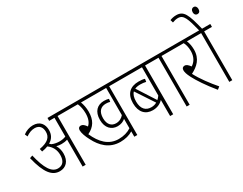

<svg xmlns="http://www.w3.org/2000/svg" viewBox="-93 -1434 2535 2001"><g transform="rotate(-30 1175.0 -433.5)"><path d="M351 -218C351 -256 342 -290 323 -321C342 -315 364 -313 384 -313C408 -313 433 -316 455 -324V0H492V-587H586V-622H391V-587H455V-361C431 -351 404 -347 381 -347C353 -347 320 -351 289 -365C283 -370 277 -376 271 -381C320 -409 342 -452 342 -505C342 -577 303 -632 220 -632C178 -632 137 -618 101 -591L115 -559C149 -583 183 -597 220 -597C277 -597 305 -561 305 -505C305 -443 268 -401 160 -382L168 -347C196 -351 220 -358 241 -366C287 -333 314 -285 314 -222C314 -151 283 -111 224 -111C149 -111 98 -191 58 -362L24 -350C73 -146 138 -76 227 -76C300 -76 351 -126 351 -218Z M1113 -587H1207V-622H573V-587H736C751 -555 760 -509 760 -466C760 -408 745 -362 712 -334C691 -364 673 -380 651 -380C630 -380 617 -367 617 -342C617 -309 635 -259 661 -211C712 -110 794 -25 926 -25C985 -25 1037 -39 1077 -64V0H1113ZM984 -216C931 -216 891 -252 891 -329C891 -406 927 -447 991 -447C1010 -447 1026 -445 1041 -440L1046 -474C1031 -479 1012 -482 989 -482C909 -482 854 -432 854 -330C854 -233 910 -181 983 -181C1023 -181 1056 -195 1077 -215V-102C1037 -75 985 -60 926 -60C806 -60 728 -142 675 -262C758 -303 796 -364 796 -465C796 -510 787 -554 774 -587H1077V-260C1056 -235 1025 -216 984 -216Z M1639 -587V-622H1194V-587H1508V-247C1498 -233 1488 -221 1476 -211L1336 -429C1354 -437 1376 -441 1402 -441C1427 -441 1450 -438 1470 -433L1475 -467C1453 -474 1431 -476 1401 -476C1301 -476 1239 -422 1239 -308C1239 -200 1297 -142 1384 -142C1439 -142 1480 -163 1508 -194V0H1545V-587ZM1276 -308C1276 -356 1287 -390 1309 -411L1452 -194C1432 -182 1409 -177 1385 -177C1320 -177 1276 -218 1276 -308Z M1743 -587H1837V-622H1626V-587H1707V0H1743Z M2106 -12C2040 -88 1968 -184 1925 -267C2004 -307 2070 -364 2070 -476C2070 -517 2062 -557 2049 -587H2152V-622H1824V-587H2010C2023 -563 2034 -527 2034 -479C2034 -410 2004 -362 1961 -335C1941 -363 1922 -380 1900 -380C1879 -380 1866 -366 1866 -344C1866 -321 1872 -297 1897 -248C1927 -189 1991 -91 2076 12Z M2256 -587H2350V-622H2139V-587H2220V0H2256Z M2218 -615H2253C2203 -821 2176 -879 2086 -879C2059 -879 2033 -873 2011 -864L2021 -830C2044 -839 2067 -844 2088 -844C2155 -844 2175 -786 2218 -615ZM2252 -820C2252 -791 2268 -777 2287 -777C2307 -777 2322 -790 2322 -820C2322 -845 2308 -862 2287 -862C2267 -862 2252 -846 2252 -820Z"/></g></svg>

Font: Noto Sans Devanagari Condensed ExtraLight
Style: Regular
Weight: 200
Width: 3
Designer: Jelle Bosma - Monotype Design Team
Foundry: Monotype Imaging Inc.
Version: Version 2.004